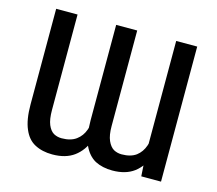

<svg xmlns="http://www.w3.org/2000/svg" viewBox="-104 -859 1128 999"><g transform="rotate(15 460.0 -359.5)"><path d="M726.6 -110.4Q726.6 -264.6 726.6 -727.5Q754.9 -727.5 839.8 -727.5Q839.8 -545.9 839.8 0Q813.5 0 733.4 0Q731.4 -27.3 726.6 -110.4ZM736.3 -246.1Q748 -246.1 782.2 -247.1Q782.2 -172.9 761.7 -115.2Q740.2 -57.6 695.3 -23.4Q650.4 9.8 579.1 9.8Q526.4 9.8 486.3 -10.7Q447.3 -32.2 424.8 -81.1Q403.3 -129.9 403.3 -212.9Q403.3 -384.8 403.3 -727.5Q431.6 -727.5 516.6 -727.5Q516.6 -598.6 516.6 -212.9Q516.6 -163.1 529.3 -134.8Q542 -106.4 561.5 -94.7Q581.1 -84 604.5 -84Q653.3 -84 682.6 -105.5Q710.9 -127 723.6 -164.1Q736.3 -200.2 736.3 -246.1ZM415 -246.1Q426.8 -246.1 460.9 -247.1Q460.9 -172.9 439.5 -115.2Q418 -56.6 373 -23.4Q328.1 9.8 255.9 9.8Q201.2 9.8 161.1 -11.7Q122.1 -32.2 101.6 -81.1Q80.1 -129.9 80.1 -212.9Q80.1 -384.8 80.1 -727.5Q109.4 -727.5 195.3 -727.5Q195.3 -598.6 195.3 -212.9Q195.3 -163.1 207 -134.8Q218.8 -106.4 238.3 -94.7Q257.8 -84 281.2 -84Q330.1 -84 359.4 -105.5Q388.7 -127 401.4 -163.1Q415 -200.2 415 -246.1Z"/></g></svg>

Font: DeepSea
Style: Medium
Weight: 500
Designer: Stem
Version: Version 3.019;git-0a5106e0b